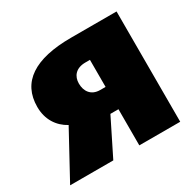

<svg xmlns="http://www.w3.org/2000/svg" viewBox="-137 -669 820 805"><g transform="rotate(-30 272.5 -267.0)"><path d="M298 -534C121 -534 30 -473 30 -353C30 -292 60 -247 106 -222L-15 0H194L281 -175H320V0H518V-534ZM294 -283C250 -283 230 -314 230 -351C230 -386 251 -414 298 -414H320V-283Z"/></g></svg>

Font: Fira Sans Heavy
Style: Regular
Weight: 900
Designer: bBox Type GmbH & Carrois Corporate GbR & Edenspiekermann AG
Foundry: bBox Type GmbH & Carrois Corporate GbR & Edenspiekermann AG
Version: Version 4.300;PS 004.300;hotconv 1.0.88;makeotf.lib2.5.64775